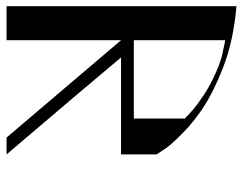

<svg xmlns="http://www.w3.org/2000/svg" viewBox="-100 -660 760 601"><g transform="rotate(90 280.5 -360.0)"><path d="M463.9 -469.7 452.1 -487.3C445 -499.7 432.9 -514.6 416 -532.2C404.9 -543.9 391.9 -556.6 377 -570.3C362 -583.3 344.7 -596.7 325.2 -610.4C288.7 -635.1 243.5 -657.9 189.5 -678.7C136.1 -699.5 72.9 -713.2 0 -719.7V-373H106.4V-557.6V-684.6L143.6 -676.8C167.6 -672.2 197.3 -661.1 232.4 -643.6C251.3 -634.4 270.8 -622.7 291 -608.4C311.8 -594.7 332 -577.8 351.6 -557.6V-398.4H106.4H0V0H22.5H106.4V-35.2V-358.4C241.9 -198.9 343.4 -79.4 411.1 0H463.9C328.5 -158.9 227.2 -278.3 160.2 -358.4H351.6H463.9Z"/></g></svg>

Font: Cully Mac
Style: Regular
Weight: 400
Designer: Arif Nurcahyadi
Version: Version 1.0